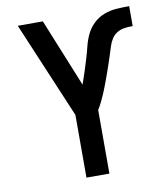

<svg xmlns="http://www.w3.org/2000/svg" viewBox="-82 -805 765 874"><g transform="rotate(-10 300.0 -367.5)"><path d="M247 0V-290L59 -735H175L303 -420Q313 -448 322 -476Q331 -504 339.5 -532Q348 -560 355 -588.5Q362 -617 374.5 -643Q387 -669 408.5 -689.5Q430 -710 457.5 -720.5Q485 -731 514 -733Q543 -735 573 -735H574V-643Q555 -643 536.5 -640.5Q518 -638 502 -628.5Q486 -619 476 -603Q466 -587 460.5 -569.5Q455 -552 449.5 -534.5Q444 -517 438 -499.5Q432 -482 426 -464.5Q420 -447 413.5 -429.5Q407 -412 400.5 -394.5Q394 -377 386.5 -360Q379 -343 371 -326.5Q363 -310 353 -294V0Z"/></g></svg>

Font: Iosevka SS04 Semibold Extended
Style: Regular
Weight: 600
Width: 7
Monospace: yes
Designer: Belleve Invis
Foundry: Belleve Invis
Version: Version 19.0.0; ttfautohint (v1.8.4)